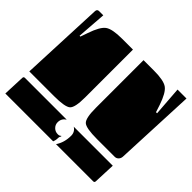

<svg xmlns="http://www.w3.org/2000/svg" viewBox="-164 -666 1002 1002"><g transform="rotate(45 336.5 -165.0)"><path d="M0 -10 20 -475Q21 -490 35 -490H66L54 -327H60L74 -367Q97 -435 123.5 -454Q150 -473 222 -473H302V-120Q302 -45 282.5 -27.5Q263 -10 182 -10ZM380 -120V-473H457Q529 -473 555.5 -454Q582 -435 605 -367L618 -327H626L614 -490H680L660 -40Q659 -27 650.5 -18.5Q642 -10 630 -10H500Q419 -10 399.5 -27.5Q380 -45 380 -120ZM-7 160 -2 40Q-2 30 8 30H316Q292 45 292 73Q292 91 305 104Q318 117 337 117Q350 117 355 110L358 112Q352 120 352 130Q352 146 346 160ZM367 160Q392 123 392 73Q392 45 368 30H656L651 150Q651 160 641 160Z"/></g></svg>

Font: PrimecolorB
Style: Medium
Weight: 500
Designer: gluk
Foundry: gluk
Version: Version 0.672